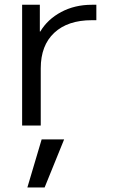

<svg xmlns="http://www.w3.org/2000/svg" viewBox="-20 -540 489 826"><path d="M75.2 -519.5H151.4V-404.3H153.3Q184.6 -457 243.2 -488.3Q301.8 -519.5 375 -519.5H394.5V-453.1H375Q271.5 -453.1 213.4 -398.9Q155.3 -344.7 155.3 -246.1V0H75.2ZM255.9 59.6 171.9 266.6H97.7L159.2 59.6Z"/></svg>

Font: Gen Shin Gothic Normal
Style: Regular
Weight: 300
Designer: [Source Han Sans]
Ryoko NISHIZUKA  (kana & ideographs); Paul D. Hunt (Latin, Greek & Cyrillic); Wenlong ZHANG  (bopomofo
Version: Version 1.002.20150607